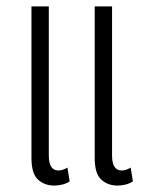

<svg xmlns="http://www.w3.org/2000/svg" viewBox="-20 -568 457 598"><path d="M149 10Q119 10 98.5 -8.5Q78 -27 78 -76V-548H132V-84Q132 -37 162 -37Q175 -37 190 -46L197 -3Q186 4 173.5 7Q161 10 149 10ZM346 10Q316 10 295.5 -8.5Q275 -27 275 -76V-548H329V-84Q329 -37 359 -37Q372 -37 387 -46L394 -3Q383 4 370.5 7Q358 10 346 10Z"/></svg>

Font: Noto Sans Thai ExtCond Light
Style: Regular
Weight: 300
Width: 2
Designer: Monotype Design Team
Foundry: Monotype Imaging Inc.
Version: Version 2.002; ttfautohint (v1.8.4.7-5d5b)